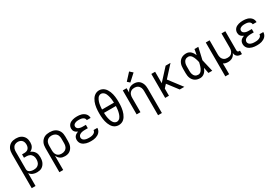

<svg xmlns="http://www.w3.org/2000/svg" viewBox="88 -2080 5223 3607"><g transform="rotate(-30 2700.0 -277.0)"><path d="M88 215V-525Q88 -553 92.5 -581.5Q97 -610 108.5 -636Q120 -662 139.5 -683.5Q159 -705 183.5 -718.5Q208 -732 236.5 -737.5Q265 -743 293 -743Q320 -743 346.5 -738.5Q373 -734 397 -722.5Q421 -711 441 -692Q461 -673 473.5 -649.5Q486 -626 491 -599.5Q496 -573 496 -546Q496 -522 491.5 -498.5Q487 -475 475 -454Q463 -433 445 -417Q427 -401 405 -391Q432 -381 455 -362.5Q478 -344 493.5 -319.5Q509 -295 514.5 -266Q520 -237 520 -208Q520 -181 516 -153.5Q512 -126 501.5 -101Q491 -76 473.5 -54Q456 -32 433 -17.5Q410 -3 382.5 2.5Q355 8 328 8Q305 8 282.5 4.5Q260 1 239 -8Q218 -17 200 -31.5Q182 -46 171 -65V215ZM296 -65Q315 -65 334.5 -68.5Q354 -72 371 -81Q388 -90 401.5 -104.5Q415 -119 423 -136.5Q431 -154 434 -173.5Q437 -193 437 -212Q437 -231 434 -249.5Q431 -268 423 -284.5Q415 -301 402 -315Q389 -329 372.5 -337.5Q356 -346 337.5 -349.5Q319 -353 300 -353H248V-426H300Q323 -426 346 -433.5Q369 -441 384.5 -458Q400 -475 406.5 -498Q413 -521 413 -544Q413 -569 406 -593Q399 -617 382.5 -635Q366 -653 342 -661.5Q318 -670 293 -670Q275 -670 257.5 -665.5Q240 -661 225 -651.5Q210 -642 199 -627Q188 -612 181.5 -595.5Q175 -579 173 -561Q171 -543 171 -525V-146V-142Q172 -128 178 -115.5Q184 -103 194 -94.5Q204 -86 216.5 -80.5Q229 -75 242 -71.5Q255 -68 268.5 -66.5Q282 -65 296 -65Z M688 215V-310Q688 -339 693 -367.5Q698 -396 710.5 -422Q723 -448 743 -469.5Q763 -491 788.5 -504.5Q814 -518 843 -523Q872 -528 901 -528Q930 -528 959 -523Q988 -518 1014.5 -505Q1041 -492 1062 -471Q1083 -450 1096.5 -423.5Q1110 -397 1115 -368Q1120 -339 1120 -310V-210Q1120 -183 1116.5 -156Q1113 -129 1103 -103.5Q1093 -78 1076 -56Q1059 -34 1036 -19Q1013 -4 986.5 2Q960 8 932 8Q907 8 881.5 2.5Q856 -3 834.5 -17Q813 -31 797 -51.5Q781 -72 771 -96V215ZM901 -65Q920 -65 938.5 -69Q957 -73 973.5 -82Q990 -91 1003 -105.5Q1016 -120 1023.5 -137Q1031 -154 1034 -172.5Q1037 -191 1037 -210V-310Q1037 -329 1034 -347.5Q1031 -366 1023.5 -383Q1016 -400 1003 -414.5Q990 -429 973.5 -438Q957 -447 938.5 -451Q920 -455 901 -455Q883 -455 864.5 -451Q846 -447 830 -437.5Q814 -428 802 -413.5Q790 -399 783 -382Q776 -365 773.5 -346.5Q771 -328 771 -310V-210Q771 -192 773.5 -173.5Q776 -155 783 -138Q790 -121 802 -106.5Q814 -92 830 -82.5Q846 -73 864 -69Q882 -65 901 -65Z M1497 8Q1472 8 1446.5 5.5Q1421 3 1396 -4Q1371 -11 1348 -23Q1325 -35 1307.5 -53.5Q1290 -72 1281 -96.5Q1272 -121 1272 -147Q1272 -168 1278.5 -189.5Q1285 -211 1300 -227Q1315 -243 1334 -253.5Q1353 -264 1373 -271Q1356 -278 1339.5 -288.5Q1323 -299 1311 -313.5Q1299 -328 1293.5 -346.5Q1288 -365 1288 -384Q1288 -408 1296.5 -430.5Q1305 -453 1321 -470.5Q1337 -488 1358.5 -499Q1380 -510 1403 -516.5Q1426 -523 1449.5 -525.5Q1473 -528 1497 -528Q1521 -528 1545 -525.5Q1569 -523 1592 -516Q1615 -509 1636 -496.5Q1657 -484 1673 -466Q1689 -448 1697.5 -425Q1706 -402 1706 -378Q1706 -377 1706 -376.5Q1706 -376 1706 -375H1623Q1623 -375 1623 -375.5Q1623 -376 1623 -376Q1623 -390 1617 -403Q1611 -416 1601 -425Q1591 -434 1578 -440Q1565 -446 1551.5 -449Q1538 -452 1524.5 -453Q1511 -454 1497 -454Q1484 -454 1470.5 -453.5Q1457 -453 1443.5 -450Q1430 -447 1417.5 -442Q1405 -437 1394 -428.5Q1383 -420 1377 -408Q1371 -396 1371 -382Q1371 -368 1377 -355.5Q1383 -343 1394 -334Q1405 -325 1418 -320Q1431 -315 1444.5 -312Q1458 -309 1472 -308Q1486 -307 1500 -307H1564V-234H1500Q1484 -234 1468.5 -232.5Q1453 -231 1437.5 -228Q1422 -225 1407.5 -219Q1393 -213 1381 -203Q1369 -193 1362 -178.5Q1355 -164 1355 -148Q1355 -148 1355 -148Q1355 -148 1355 -148Q1355 -133 1362 -119Q1369 -105 1381 -95.5Q1393 -86 1407 -80Q1421 -74 1436 -71Q1451 -68 1466.5 -67Q1482 -66 1497 -66Q1513 -66 1528 -67Q1543 -68 1558 -71.5Q1573 -75 1587 -81Q1601 -87 1613 -96.5Q1625 -106 1632 -120Q1639 -134 1639 -150Q1639 -150 1639 -150Q1639 -150 1639 -150H1722Q1722 -149 1722 -149Q1722 -149 1722 -148Q1722 -123 1712.5 -98.5Q1703 -74 1685.5 -55.5Q1668 -37 1645.5 -24.5Q1623 -12 1598.5 -4.5Q1574 3 1548.5 5.5Q1523 8 1497 8Z M2100 8Q2070 8 2041 -2Q2012 -12 1989.5 -32Q1967 -52 1951 -78Q1935 -104 1924 -131.5Q1913 -159 1906 -188.5Q1899 -218 1895 -247.5Q1891 -277 1889.5 -307Q1888 -337 1888 -368Q1888 -398 1889.5 -428Q1891 -458 1895 -487.5Q1899 -517 1906 -546.5Q1913 -576 1924.5 -604Q1936 -632 1952 -657.5Q1968 -683 1990.5 -703Q2013 -723 2041.5 -734Q2070 -745 2100 -745Q2130 -745 2158.5 -734Q2187 -723 2209.5 -703Q2232 -683 2248 -657.5Q2264 -632 2275.5 -604Q2287 -576 2294 -546.5Q2301 -517 2305 -487.5Q2309 -458 2310.5 -428Q2312 -398 2312 -367Q2312 -337 2310.5 -307Q2309 -277 2305 -247.5Q2301 -218 2294 -188.5Q2287 -159 2276 -131.5Q2265 -104 2249 -78Q2233 -52 2210.5 -32Q2188 -12 2159 -2Q2130 8 2100 8ZM1971 -404H2229Q2228 -424 2226.5 -444.5Q2225 -465 2222.5 -485Q2220 -505 2215.5 -524.5Q2211 -544 2205 -563.5Q2199 -583 2190.5 -601.5Q2182 -620 2169 -635Q2156 -650 2137.5 -660Q2119 -670 2099 -670Q2079 -670 2060.5 -660Q2042 -650 2030 -634Q2018 -618 2009.5 -600Q2001 -582 1994.5 -562.5Q1988 -543 1984 -523.5Q1980 -504 1977.5 -484Q1975 -464 1973.5 -444Q1972 -424 1971 -404ZM2100 -65Q2120 -65 2138.5 -75Q2157 -85 2169.5 -100.5Q2182 -116 2190.5 -134.5Q2199 -153 2205 -172Q2211 -191 2215.5 -211Q2220 -231 2222.5 -250.5Q2225 -270 2226.5 -290.5Q2228 -311 2229 -331H1971Q1972 -311 1973.5 -290.5Q1975 -270 1977.5 -250.5Q1980 -231 1984.5 -211Q1989 -191 1995 -172Q2001 -153 2009.5 -134.5Q2018 -116 2030.5 -100.5Q2043 -85 2061.5 -75Q2080 -65 2100 -65Z M2829 215V-310Q2829 -328 2826.5 -346.5Q2824 -365 2817 -382Q2810 -399 2798 -413.5Q2786 -428 2770.5 -437.5Q2755 -447 2736.5 -451Q2718 -455 2700 -455Q2682 -455 2663.5 -451Q2645 -447 2629.5 -437.5Q2614 -428 2602 -413.5Q2590 -399 2583 -382Q2576 -365 2573.5 -346.5Q2571 -328 2571 -310V0H2488V-520H2571V-424Q2581 -448 2597 -468.5Q2613 -489 2634 -502.5Q2655 -516 2680.5 -522Q2706 -528 2732 -528Q2758 -528 2784.5 -521.5Q2811 -515 2833 -500Q2855 -485 2871 -462.5Q2887 -440 2896 -415Q2905 -390 2908.5 -363.5Q2912 -337 2912 -310V215ZM2685 -577 2634 -623 2768 -769 2832 -711Z M3107 0V-520H3189V-271L3417 -520H3523L3307 -283L3523 0H3423L3252 -224L3189 -155V0Z M3866 8Q3838 8 3811 2Q3784 -4 3760 -18.5Q3736 -33 3718.5 -54.5Q3701 -76 3690.5 -101.5Q3680 -127 3676 -154.5Q3672 -182 3672 -210V-310Q3672 -338 3676 -365.5Q3680 -393 3690.5 -418.5Q3701 -444 3718.5 -465.5Q3736 -487 3760 -501.5Q3784 -516 3811 -522Q3838 -528 3866 -528Q3893 -528 3918.5 -518Q3944 -508 3963 -489.5Q3982 -471 3996.5 -448Q4011 -425 4021 -400Q4027 -430 4032.5 -460Q4038 -490 4043 -520H4126Q4111 -456 4097 -391.5Q4083 -327 4067 -263Q4083 -198 4097.5 -132Q4112 -66 4128 0H4045Q4039 -31 4033.5 -62Q4028 -93 4022 -125Q4012 -99 3998 -75.5Q3984 -52 3964.5 -33Q3945 -14 3919 -3Q3893 8 3866 8ZM3866 -66Q3887 -66 3905.5 -77Q3924 -88 3936.5 -105Q3949 -122 3958 -141.5Q3967 -161 3973.5 -181.5Q3980 -202 3985.5 -222.5Q3991 -243 3995 -263Q3991 -283 3985.5 -303Q3980 -323 3973 -342.5Q3966 -362 3957.5 -381Q3949 -400 3936 -416.5Q3923 -433 3905 -443.5Q3887 -454 3866 -454Q3849 -454 3832 -449.5Q3815 -445 3801.5 -434.5Q3788 -424 3778.5 -409Q3769 -394 3764 -378Q3759 -362 3757 -344.5Q3755 -327 3755 -310V-210Q3755 -193 3757 -175.5Q3759 -158 3764 -142Q3769 -126 3778.5 -111Q3788 -96 3801.5 -85.5Q3815 -75 3832 -70.5Q3849 -66 3866 -66Z M4288 215V-520H4371V-210Q4371 -192 4373.5 -173.5Q4376 -155 4383 -138Q4390 -121 4402 -106.5Q4414 -92 4429.5 -82.5Q4445 -73 4463.5 -69.5Q4482 -66 4500 -66Q4518 -66 4536.5 -69.5Q4555 -73 4570.5 -82.5Q4586 -92 4598 -106.5Q4610 -121 4617 -138Q4624 -155 4626.5 -173.5Q4629 -192 4629 -210V-520H4712V-104Q4712 -97 4714.5 -89Q4717 -81 4722.5 -75.5Q4728 -70 4735.5 -68Q4743 -66 4751 -66H4768V8H4751Q4728 8 4706 2.5Q4684 -3 4666.5 -17Q4649 -31 4639.5 -52Q4630 -73 4629 -96Q4620 -72 4604 -51.5Q4588 -31 4566.5 -17.5Q4545 -4 4519.5 2Q4494 8 4468 8Q4442 8 4416.5 2Q4391 -4 4369 -19Q4370 13 4370.5 44.5Q4371 76 4371 107V215Z M5097 8Q5072 8 5046.5 5.5Q5021 3 4996 -4Q4971 -11 4948 -23Q4925 -35 4907.5 -53.5Q4890 -72 4881 -96.5Q4872 -121 4872 -147Q4872 -168 4878.5 -189.5Q4885 -211 4900 -227Q4915 -243 4934 -253.5Q4953 -264 4973 -271Q4956 -278 4939.5 -288.5Q4923 -299 4911 -313.5Q4899 -328 4893.5 -346.5Q4888 -365 4888 -384Q4888 -408 4896.5 -430.5Q4905 -453 4921 -470.5Q4937 -488 4958.5 -499Q4980 -510 5003 -516.5Q5026 -523 5049.5 -525.5Q5073 -528 5097 -528Q5121 -528 5145 -525.5Q5169 -523 5192 -516Q5215 -509 5236 -496.5Q5257 -484 5273 -466Q5289 -448 5297.5 -425Q5306 -402 5306 -378Q5306 -377 5306 -376.5Q5306 -376 5306 -375H5223Q5223 -375 5223 -375.5Q5223 -376 5223 -376Q5223 -390 5217 -403Q5211 -416 5201 -425Q5191 -434 5178 -440Q5165 -446 5151.5 -449Q5138 -452 5124.5 -453Q5111 -454 5097 -454Q5084 -454 5070.5 -453.5Q5057 -453 5043.5 -450Q5030 -447 5017.5 -442Q5005 -437 4994 -428.5Q4983 -420 4977 -408Q4971 -396 4971 -382Q4971 -368 4977 -355.5Q4983 -343 4994 -334Q5005 -325 5018 -320Q5031 -315 5044.5 -312Q5058 -309 5072 -308Q5086 -307 5100 -307H5164V-234H5100Q5084 -234 5068.5 -232.5Q5053 -231 5037.5 -228Q5022 -225 5007.5 -219Q4993 -213 4981 -203Q4969 -193 4962 -178.5Q4955 -164 4955 -148Q4955 -148 4955 -148Q4955 -148 4955 -148Q4955 -133 4962 -119Q4969 -105 4981 -95.5Q4993 -86 5007 -80Q5021 -74 5036 -71Q5051 -68 5066.5 -67Q5082 -66 5097 -66Q5113 -66 5128 -67Q5143 -68 5158 -71.5Q5173 -75 5187 -81Q5201 -87 5213 -96.5Q5225 -106 5232 -120Q5239 -134 5239 -150Q5239 -150 5239 -150Q5239 -150 5239 -150H5322Q5322 -149 5322 -149Q5322 -149 5322 -148Q5322 -123 5312.5 -98.5Q5303 -74 5285.5 -55.5Q5268 -37 5245.5 -24.5Q5223 -12 5198.5 -4.5Q5174 3 5148.5 5.5Q5123 8 5097 8Z"/></g></svg>

Font: Iosevka Custom Extended
Style: Regular
Weight: 400
Width: 7
Monospace: yes
Designer: Belleve Invis
Foundry: Belleve Invis
Version: Version 11.2.4; ttfautohint (v1.8.4)